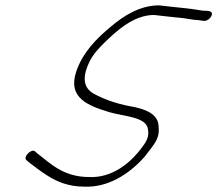

<svg xmlns="http://www.w3.org/2000/svg" viewBox="-20 -684 812 718"><path d="M78 -86 87 -78C108 -62 133 -42 161 -25C193 -5 236 14 295 14C385 18 464 -34 520 -97C533 -114 555 -140 565 -160C577 -185 574 -203 572 -222C564 -261 519 -278 465 -287C412 -297 366 -314 328 -335C294 -356 285 -392 315 -454C327 -479 347 -501 367 -521C418 -571 481 -628 556 -628C588 -624 637 -619 667 -616C682 -614 705 -609 720 -609L741 -606C755 -603 776 -622 772 -635C769 -644 754 -644 739 -644C689 -653 631 -657 575 -664C505 -664 444 -627 393 -583C342 -541 289 -488 265 -416C232 -317 311 -288 391 -264C442 -249 527 -247 533 -202C539 -176 528 -155 514 -137C466 -70 396 -18 313 -22C215 -22 167 -75 121 -109L112 -117C100 -131 66 -99 78 -86Z"/></svg>

Font: Stray Cat
Style: SuObl
Weight: 400
Version: Version 1.0